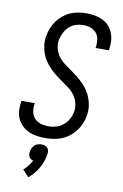

<svg xmlns="http://www.w3.org/2000/svg" viewBox="-105 -802 711 1109"><g transform="rotate(10 250.0 -247.5)"><path d="M199 8Q174 8 149.5 4.5Q125 1 103 -9Q81 -19 63.5 -35.5Q46 -52 36 -73.5Q26 -95 24 -120Q22 -145 26 -171L28 -180H106L105 -174Q101 -151 105.5 -128.5Q110 -106 124.5 -90.5Q139 -75 160.5 -68.5Q182 -62 206 -62Q228 -62 251 -68.5Q274 -75 292.5 -90.5Q311 -106 322.5 -127.5Q334 -149 338 -171Q342 -198 335.5 -222.5Q329 -247 314.5 -267Q300 -287 280.5 -301.5Q261 -316 241 -330Q221 -344 201.5 -359Q182 -374 165 -391.5Q148 -409 134 -429.5Q120 -450 112 -473Q104 -496 101 -522Q98 -548 103 -574Q107 -597 116 -620Q125 -643 139.5 -663Q154 -683 174 -699.5Q194 -716 216 -725.5Q238 -735 262 -739Q286 -743 310 -743Q335 -743 358.5 -739Q382 -735 403.5 -725Q425 -715 441 -698Q457 -681 466 -659.5Q475 -638 477 -613.5Q479 -589 475 -564L474 -555H396L397 -561Q400 -583 397 -605Q394 -627 380.5 -643Q367 -659 346.5 -666Q326 -673 303 -673Q282 -673 260 -666Q238 -659 221 -643Q204 -627 193.5 -606Q183 -585 179 -564Q175 -538 181.5 -513Q188 -488 202.5 -468Q217 -448 236.5 -433.5Q256 -419 276 -405Q296 -391 315 -376Q334 -361 351.5 -343.5Q369 -326 382.5 -306Q396 -286 404.5 -262.5Q413 -239 416 -213.5Q419 -188 414 -161Q410 -137 400.5 -114Q391 -91 375.5 -70.5Q360 -50 339.5 -34Q319 -18 295.5 -8.5Q272 1 247.5 4.5Q223 8 199 8ZM143 248 106 208Q111 205 115 201Q119 197 122.5 193Q126 189 129.5 185Q133 181 136 176.5Q139 172 143 166.5Q147 161 149 158L150 156L153 148Q150 147 147.5 146Q145 145 142.5 144Q140 143 138 141Q136 139 134 137Q132 135 130.5 132.5Q129 130 128 127.5Q127 125 126.5 122Q126 119 125.5 116.5Q125 114 125 110Q125 106 125 104L126 99Q127 95 128.5 90Q130 85 132 80.5Q134 76 137 71.5Q140 67 143.5 63.5Q147 60 151 57.5Q155 55 159.5 53Q164 51 170.5 49.5Q177 48 179 48H186Q190 48 195 48.5Q200 49 204 50.5Q208 52 212 54Q216 56 219 59Q222 62 224 65.5Q226 69 227.5 73.5Q229 78 229.5 84Q230 90 229 92L228 99Q227 106 225.5 113.5Q224 121 221.5 129Q219 137 216.5 144Q214 151 211 158Q208 165 204 172.5Q200 180 196 186.5Q192 193 187.5 199.5Q183 206 177.5 212.5Q172 219 165 227Q158 235 155 237Z"/></g></svg>

Font: Iosevka Custom
Style: Italic
Weight: 400
Italic angle: -9°
Monospace: yes
Designer: Belleve Invis
Foundry: Belleve Invis
Version: Version 30.3.3; ttfautohint (v1.8.3)